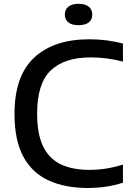

<svg xmlns="http://www.w3.org/2000/svg" viewBox="-20 -950 674 980"><path d="M428 9.5Q312.5 9.5 228.5 -28.8Q144.5 -67 99.2 -150.2Q54 -233.5 54 -368.5Q54 -562.5 154.5 -656Q255 -749.5 436 -749.5Q482.5 -749.5 524.5 -744Q566.5 -738.5 607.5 -728V-635.5Q527.5 -657 442.5 -657Q308.5 -657 239 -590.5Q169.5 -524 169.5 -370.5Q169.5 -264.5 200.8 -201.5Q232 -138.5 291.5 -110.8Q351 -83 435.5 -83Q480 -83 521.2 -89.5Q562.5 -96 607.5 -110V-17.5Q525 9.5 428 9.5ZM381 -821.5Q346 -821.5 328.5 -836Q311 -850.5 311 -875.5Q311 -900.5 328.5 -915.5Q346 -930.5 381 -930.5Q416 -930.5 433.5 -915.5Q451 -900.5 451 -875.5Q451 -850.5 433.5 -836Q416 -821.5 381 -821.5Z"/></svg>

Font: Encode Sans SmExp Md
Style: Regular
Weight: 500
Width: 6
Designer: Multiple Designers
Foundry: Impallari Type
Version: Version 3.002; ttfautohint (v1.8.3) -l 8 -r 50 -G 200 -x 14 